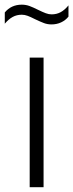

<svg xmlns="http://www.w3.org/2000/svg" viewBox="-57 -782 306 802"><path d="M67 0V-541.5H125V0ZM89 -702Q70.5 -711.5 58.2 -716Q46 -720.5 34 -720.5Q13 -720.5 -4 -711.2Q-21 -702 -37 -683V-730Q-10 -762.5 34 -762.5Q51 -762.5 66 -757Q81 -751.5 103 -740.5Q121.5 -731.5 134 -726.8Q146.5 -722 158.5 -722Q179.5 -722 196.5 -731.2Q213.5 -740.5 229 -759.5V-712.5Q216.5 -697 198.2 -688.5Q180 -680 158 -680Q141.5 -680 126.8 -685.5Q112 -691 89 -702Z"/></svg>

Font: Encode Sans Condensed Light
Style: Regular
Weight: 300
Width: 3
Designer: Multiple Designers
Foundry: Impallari Type
Version: Version 2.000